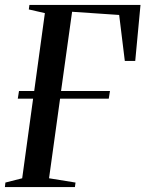

<svg xmlns="http://www.w3.org/2000/svg" viewBox="-27 -763 593 783"><path d="M-7 0 -5 -18.5 63.5 -36 108 -360.5H45.5L50.5 -392H112.5L156 -709.5L90.5 -724.5L93 -743H546L524.5 -514.5H482L459 -702L267 -715L222 -392H421.5L416.5 -360.5H218L173 -36L281 -18.5L278.5 0Z"/></svg>

Font: Merriweather 144pt
Style: Italic
Weight: 400
Italic angle: -7.8°
Version: Version 2.101